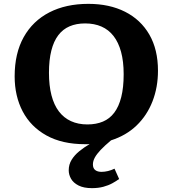

<svg xmlns="http://www.w3.org/2000/svg" viewBox="-20 -734 894 996"><path d="M457 242Q414.5 242 387.5 228.3Q360.5 214.5 348.5 193.3Q336.5 172 336.5 149.5Q336.5 119.5 351.5 95Q366.5 70.5 391.5 50.3Q416.5 30 445 13.5Q439.5 14 433.5 14Q427.5 14 421 14Q302.5 14 221 -31.3Q139.5 -76.5 97.7 -156Q56 -235.5 56 -338Q56 -457.5 103 -541.5Q150 -625.5 236 -669.8Q322 -714 438.5 -714Q547.5 -714 628.8 -673Q710 -632 754.8 -554.5Q799.5 -477 799.5 -367Q799.5 -281 771 -208Q742.5 -135 688.5 -83Q634.5 -31 556 -6Q522.5 22 502 43.8Q481.5 65.5 471.8 83.5Q462 101.5 462 119Q462 139 474 148.2Q486 157.5 506.5 157.5Q523 157.5 540.5 153.2Q558 149 574 141L598 194.5Q583 205.5 562.5 216.8Q542 228 515.8 235Q489.5 242 457 242ZM433.5 -88.5Q479 -88.5 514 -103.3Q549 -118 572.7 -149.5Q596.5 -181 609 -230.5Q621.5 -280 621.5 -349Q621.5 -415.5 608 -465Q594.5 -514.5 569 -547.2Q543.5 -580 506.5 -596.2Q469.5 -612.5 421.5 -612.5Q376 -612.5 341 -597.5Q306 -582.5 282.3 -551.2Q258.5 -520 246.3 -471.5Q234 -423 234 -356.5Q234 -290 247 -239.8Q260 -189.5 285.5 -156Q311 -122.5 348.3 -105.5Q385.5 -88.5 433.5 -88.5Z"/></svg>

Font: Literata Variable Black
Style: Regular
Weight: 900
Designer: Latin by Veronika Burian and Jose Scaglione. Greek by Irene Vlachou. Cyrillic by Vera Evstafieva.
Foundry: TypeTogether
Version: Version 3.021